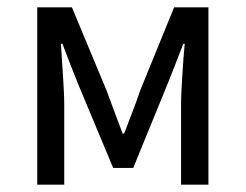

<svg xmlns="http://www.w3.org/2000/svg" viewBox="-20 -506 673 526"><path d="M82 0V-486H177L272 -258Q283 -228 294 -198.5Q305 -169 316 -140H320Q331 -169 342.5 -198.5Q354 -228 364 -258L457 -486H551V0H476V-218Q476 -234 477 -255.5Q478 -277 479.5 -299.5Q481 -322 482.5 -344.5Q484 -367 486 -386H482Q471 -357 459.5 -327.5Q448 -298 437 -271L345 -46H290L196 -271Q185 -298 173.5 -327.5Q162 -357 151 -386H147Q148 -367 149.5 -344.5Q151 -322 152.5 -299.5Q154 -277 155 -255.5Q156 -234 156 -218V0Z"/></svg>

Font: Giro Regular
Style: Regular
Weight: 400
Designer: Paul D. Hunt
Foundry: Adobe Systems Incorporated
Version: Version 1.000;PS 1.0;hotconv 1.0.88;makeotf.lib2.5.647800